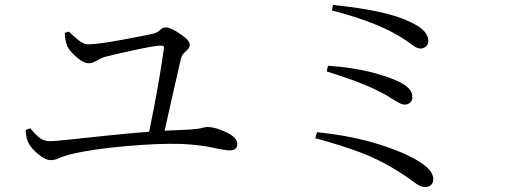

<svg xmlns="http://www.w3.org/2000/svg" viewBox="-20 -739 2040 771"><path d="M240 -607 257 -612Q271 -597 293.5 -579Q316 -561 333 -561Q371 -561 463.5 -578Q556 -595 597 -604Q614 -609 623.5 -619Q633 -629 646 -629Q665 -629 703.5 -603Q742 -577 742 -560Q742 -549 734.5 -541.5Q727 -534 719 -526Q711 -518 707 -505Q681 -394 641 -214Q697 -217 745 -219Q776 -221 790 -225Q804 -229 813 -229Q844 -229 888.5 -208Q933 -187 933 -161Q933 -136 903 -135Q884 -135 835 -146Q786 -157 710 -161Q620 -164 483.5 -152Q347 -140 262 -119Q234 -112 217.5 -104Q201 -96 184 -96Q162 -96 134 -119.5Q106 -143 96 -162Q85 -179 83 -217L102 -224Q117 -204 136 -188Q155 -172 181 -172Q198 -172 259 -178.5Q320 -185 404.5 -194Q489 -203 579 -210Q620 -409 638 -544Q641 -556 627 -556Q604 -556 522.5 -538.5Q441 -521 399 -510Q382 -504 366.5 -494.5Q351 -485 335 -485Q317 -485 290.5 -507Q264 -529 251 -551Q240 -581 240 -607Z M1629 -650Q1700 -617 1700 -575Q1700 -550 1672 -544Q1656 -544 1643.5 -553Q1631 -562 1611 -576Q1511 -646 1313 -697L1317 -719Q1536 -697 1629 -650ZM1292 -452 1297 -475Q1395 -468 1466.5 -450Q1538 -432 1577 -413Q1606 -400 1621 -384.5Q1636 -369 1636 -348Q1636 -336 1627.5 -327.5Q1619 -319 1605 -319Q1595 -319 1582 -326Q1569 -333 1550 -345Q1471 -397 1292 -452ZM1246 -184 1253 -208Q1393 -194 1503 -159Q1613 -124 1668 -87Q1720 -54 1720 -19Q1720 -7 1712 2.5Q1704 12 1686 12Q1670 12 1651 -1.5Q1632 -15 1607 -33Q1518 -92 1436 -123.5Q1354 -155 1246 -184Z"/></svg>

Font: Han-Nom Khai
Style: Regular
Weight: 400
Version: Version 1.200;June 22, 2023;FontCreator 14.0.0.2814 64-bit